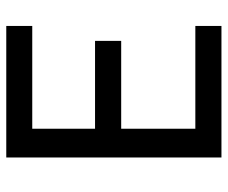

<svg xmlns="http://www.w3.org/2000/svg" viewBox="-76 -640 716 603"><g transform="rotate(-90 281.5 -338.0)"><path d="M88.9 0V-675.8H502V-594.2H179.2V-397H455.1V-314.9H179.2V-82H502V0Z"/></g></svg>

Font: ClearSansRegular
Style: Regular
Weight: 400
Foundry: Intel Corporation
Version: Version 1.00